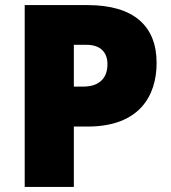

<svg xmlns="http://www.w3.org/2000/svg" viewBox="-20 -734 672 754"><path d="M324 -714H77V0H270V-237H324C527 -237 595 -357 595 -487C595 -632 505 -714 324 -714ZM320 -558C376 -558 402 -527 402 -482C402 -417 358 -394 308 -394H270V-558Z"/></svg>

Font: Noto Sans Canadian Aboriginal Black
Style: Regular
Weight: 900
Designer: Monotype Design Team, Typotheque's Kevin King
Foundry: Monotype Imaging Inc.
Version: Version 2.004